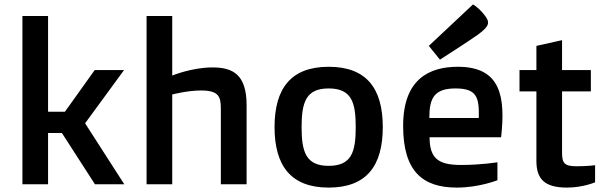

<svg xmlns="http://www.w3.org/2000/svg" viewBox="-20 -831 2744 866"><path d="M81.1 0H196.8V-231H259.3L408.2 0H540.5L363.8 -274.9L539.6 -515.1H407.2L272.9 -327.1H196.8V-758.8H81.1Z M641.1 0H756.8V-404.8C756.8 -404.8 825.2 -422.9 886.2 -422.9C964.8 -422.9 976.1 -397 976.1 -341.8V0H1092.3V-356C1092.3 -492.2 1033.2 -526.9 939 -526.9C845.2 -526.9 756.8 -490.2 756.8 -490.2V-758.8H641.1Z M1218.3 -257.8C1218.3 -83 1292.5 15.1 1462.4 15.1C1633.3 15.1 1706.5 -83 1706.5 -257.8C1706.5 -432.1 1633.3 -529.8 1462.4 -529.8C1292.5 -529.8 1218.3 -432.1 1218.3 -257.8ZM1462.4 -83C1360.4 -83 1340.3 -145 1340.3 -257.8C1340.3 -370.1 1360.4 -432.1 1462.4 -432.1C1565.4 -432.1 1584.5 -370.1 1584.5 -257.8C1584.5 -145 1565.4 -83 1462.4 -83Z M1798.3 -263.2C1798.3 -57.1 1887.2 15.1 2040.5 15.1C2140.6 15.1 2223.6 -18.1 2223.6 -18.1V-99.1C2223.6 -99.1 2150.4 -86.9 2059.6 -86.9C1951.7 -86.9 1918.5 -120.1 1917.5 -211.9H2240.2C2260.3 -393.1 2240.2 -529.8 2045.4 -529.8C1920.4 -529.8 1798.3 -478 1798.3 -263.2ZM1916.5 -298.8C1916.5 -386.2 1936.5 -432.1 2034.7 -432.1C2132.3 -432.1 2141.6 -390.1 2139.6 -298.8ZM1964.4 -562C1964.4 -562 2099.1 -648.4 2134.3 -673.8C2190.9 -714.8 2191.4 -731 2162.1 -767.1C2134.3 -800.8 2113.3 -811 2113.3 -811L1914.1 -624Z M2399.4 -105C2399.4 -23.9 2436 15.1 2537.1 15.1C2609.4 15.1 2664.1 -8.8 2664.1 -8.8V-85.9C2664.1 -85.9 2632.3 -81.1 2581.1 -81.1C2526.4 -81.1 2515.1 -94.2 2515.1 -142.1V-418.9H2645V-515.1H2515.1V-649.9L2399.4 -624V-515.1H2323.2V-418.9H2399.4Z"/></svg>

Font: Doppio One
Style: Regular
Weight: 400
Designer: Szymon Celej
Foundry: Sorkin Type Co
Version: Version 1.002